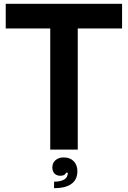

<svg xmlns="http://www.w3.org/2000/svg" viewBox="-20 -783 670 1005"><path d="M387 0H243V-634H10V-763H619V-634H387ZM263 168Q293 168 311.5 159Q330 150 333 134Q335 131 335 121H326Q320 137 296 137Q277 137 265.5 125.5Q254 114 254 93Q254 70 270.5 55.5Q287 41 313 41Q347 41 366 61Q385 81 385 113Q385 157 354 179.5Q323 202 263 202Z"/></svg>

Font: Open Sauce Sans
Style: Bold
Weight: 700
Designer: Alfredo Marco Pradil
Foundry: Creative Sauce Fz LLC
Version: Version 1.477